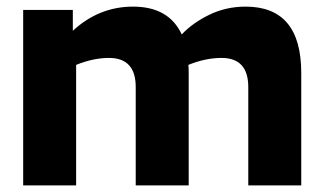

<svg xmlns="http://www.w3.org/2000/svg" viewBox="-20 -560 977 580"><path d="M309 -385Q262 -385 210 -364V0H50V-530H200V-467Q279 -540 382 -540Q490 -540 529 -456Q562 -491 612.5 -515.5Q663 -540 722 -540Q890 -540 890 -340V0H730V-297Q730 -385 649 -385Q601 -385 549 -364Q550 -356 550 -340V0H390V-297Q390 -385 309 -385Z"/></svg>

Font: Roundo
Style: Bold
Weight: 700
Designer: Namrata Goyal (Gurmukhi), Shiva Nallaperumal (Latin)
Foundry: Indian Type Foundry
Version: Version 1.000;PS 1.0;hotconv 1.0.88;makeotf.lib2.5.647800